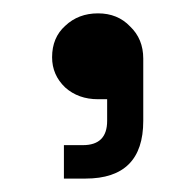

<svg xmlns="http://www.w3.org/2000/svg" viewBox="-20 -141 291 286"><path d="M75.2 125Q75.2 112.3 75.2 75.2Q82 75.2 103.5 75.2Q139.6 75.2 139.6 39.1Q139.6 28.3 139.6 6.8Q136.7 6.8 126 6.8Q96.7 6.8 77.1 -10.7Q57.6 -29.3 57.6 -55.7Q57.6 -85 77.1 -102.5Q96.7 -121.1 126 -121.1Q155.3 -121.1 173.8 -101.6Q193.4 -83 193.4 -53.7Q193.4 -23.4 193.4 39.1Q193.4 125 107.4 125Q96.7 125 75.2 125Z"/></svg>

Font: Kadena Space Grotesk
Style: Regular
Weight: 400
Designer: Florian Karsten
Version: Version 2.000